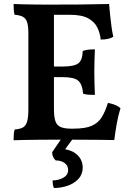

<svg xmlns="http://www.w3.org/2000/svg" viewBox="-20 -699 655 961"><path d="M48 -679Q66 -678 92.5 -677.5Q119 -677 148.5 -676.5Q178 -676 205 -676Q232 -676 250 -676V-155Q250 -115 257 -93.5Q264 -72 283 -63.5Q302 -55 337 -55L323 0Q295 0 256 0Q217 0 176 0.5Q135 1 100.5 1.5Q66 2 48 3Q48 -14 49 -27.5Q50 -41 54 -51Q81 -53 95.5 -61.5Q110 -70 116 -91.5Q122 -113 122 -154V-530Q122 -568 116 -587Q110 -606 95.5 -614.5Q81 -623 53 -625Q50 -635 49 -650.5Q48 -666 48 -679ZM520 -184Q541 -180 557 -173.5Q573 -167 583 -157Q572 -123 564.5 -80.5Q557 -38 552 2Q530 1 493 1Q456 1 412 0.5Q368 0 323 0L337 -55H346Q406 -55 438.5 -69Q471 -83 489 -112Q507 -141 520 -184ZM455 -452Q454 -428 453 -399.5Q452 -371 452 -341Q452 -310 453 -279Q454 -248 455 -224Q437 -224 423 -225Q409 -226 396 -230Q392 -279 370.5 -296Q349 -313 293 -313H226V-366H293Q351 -366 372 -382Q393 -398 394 -444Q408 -449 423.5 -450.5Q439 -452 455 -452ZM526 -679Q528 -656 531 -625.5Q534 -595 538 -566Q542 -537 547 -515Q536 -508 520.5 -504.5Q505 -501 484 -501Q481 -533 467 -561.5Q453 -590 421 -607.5Q389 -625 329 -625H221L247 -676Q324 -676 379 -676.5Q434 -677 470 -678Q506 -679 526 -679ZM250 242Q246 234 244.5 223Q243 212 243 204Q273 204 297 190.5Q321 177 321 152Q321 130 303.5 117Q286 104 259 104Q251 97 246 86.5Q241 76 241 63L295 -16H353L306 48Q347 55 370.5 80Q394 105 394 140Q394 173 373 196Q352 219 319 230.5Q286 242 250 242Z"/></svg>

Font: Vollkorn SemiBold
Style: Regular
Weight: 600
Designer: Friedrich Althausen
Foundry: Friedrich Althausen
Version: Version 5.000